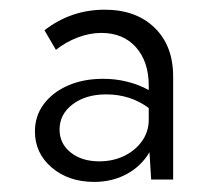

<svg xmlns="http://www.w3.org/2000/svg" viewBox="-20 -762 449 392"><path d="M333.5 -395.5H288.6L285.2 -451.2Q268.1 -422.4 238.5 -406.5Q209 -390.6 172.4 -390.6Q120.1 -390.6 85.7 -419.9Q51.3 -449.2 51.3 -493.7Q51.3 -524.9 69.1 -549.1Q86.9 -573.2 118.4 -587.2Q149.9 -601.1 190.4 -601.1Q216.3 -601.1 239.7 -595.2Q263.2 -589.4 283.7 -578.1V-586.9Q283.7 -636.2 257.6 -665.5Q231.4 -694.8 187 -694.8Q163.1 -694.8 138.7 -685.5Q114.3 -676.3 94.2 -660.2L70.8 -700.2Q125 -742.2 193.8 -742.2Q257.8 -742.2 295.7 -705.3Q333.5 -668.5 333.5 -606ZM182.6 -432.6Q210.9 -432.6 233.9 -443.8Q256.8 -455.1 270.3 -474.4Q283.7 -493.7 283.7 -517.6V-541.5Q246.1 -569.3 196.8 -569.3Q155.3 -569.3 128.4 -549.1Q101.6 -528.8 101.6 -497.6Q101.6 -468.8 124.3 -450.7Q147 -432.6 182.6 -432.6Z"/></svg>

Font: Kumbh Sans
Style: Regular
Weight: 400
Version: Version 1.005